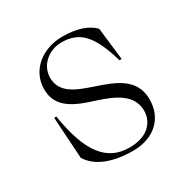

<svg xmlns="http://www.w3.org/2000/svg" viewBox="-127 -628 740 756"><g transform="rotate(-30 243.0 -250.5)"><path d="M268 14C370 14 426 -48 426 -129C426 -225 345 -254 262 -282C189 -306 129 -331 129 -398C129 -454 178 -497 237 -497C320 -497 363 -450 400 -322H410L393 -469C365 -498 318 -515 252 -515C160 -515 86 -457 86 -370C86 -284 161 -255 242 -230C319 -205 385 -174 385 -101C385 -59 356 -4 263 -4C162 -4 102 -77 74 -254H64L76 -65C108 -13 177 14 268 14Z"/></g></svg>

Font: Sprat Condensed Light
Style: Regular
Weight: 300
Width: 3
Designer: Ethan Nakache
Foundry: Collletttivo
Version: Version 2.000;Glyphs 3.2 (3217)